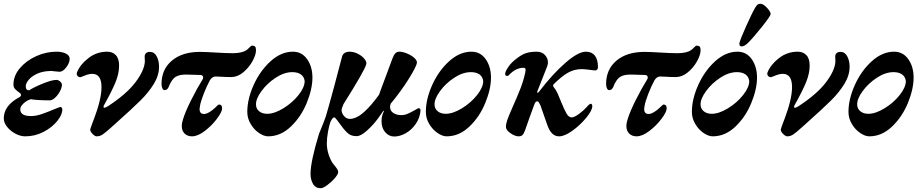

<svg xmlns="http://www.w3.org/2000/svg" viewBox="-20 -706 4872 1014"><path d="M0 -81Q0 -149 83 -193Q91 -198 91 -205Q91 -210 86 -214Q69 -226 60 -235.5Q51 -245 51 -259Q51 -306 85 -346Q119 -386 171.5 -409.5Q224 -433 278 -433Q308 -433 328 -423Q348 -413 348 -396Q348 -374 330 -350.5Q312 -327 295 -327Q288 -327 272 -329Q268 -329 258.5 -330.5Q249 -332 244 -331Q206 -330 177 -317Q148 -304 132 -285Q116 -266 116 -250Q116 -229 134 -229Q158 -245 206 -264.5Q254 -284 278 -284Q288 -284 297.5 -275.5Q307 -267 307 -259Q307 -243 296.5 -223.5Q286 -204 271 -190Q256 -176 243 -176Q180 -176 142 -182Q120 -175 103.5 -159Q87 -143 87 -129Q87 -93 143 -93Q170 -93 200.5 -103.5Q231 -114 269 -130Q295 -141 297 -141Q309 -141 309 -127Q309 -100 282 -66.5Q255 -33 210 -9.5Q165 14 113 14Q88 14 61.5 0Q35 -14 17.5 -36Q0 -58 0 -81Z M457 -25Q461 -38 467 -53.5Q473 -69 476 -77Q516 -182 516 -246Q516 -316 467 -316Q450 -316 428 -307Q406 -298 403 -298Q397 -298 391 -303.5Q385 -309 385 -317Q385 -319 387 -325Q404 -366 447.5 -399.5Q491 -433 546 -433Q574 -433 591.5 -415Q609 -397 609 -359Q609 -318 590 -271.5Q571 -225 528 -148Q525 -137 530 -137Q538 -137 550 -145Q648 -209 695 -271Q742 -333 745 -380L744 -408Q744 -418 751 -425Q758 -432 772 -432Q795 -432 807.5 -408.5Q820 -385 820 -354Q820 -308 792.5 -263Q765 -218 721 -174.5Q677 -131 594 -57L565 -31Q535 -4 521 5Q507 14 490 14Q481 14 467.5 0Q454 -14 457 -25Z M940 -41Q940 -56 946 -74Q958 -115 990 -178.5Q1022 -242 1049 -285Q1053 -290 1053 -297Q1053 -308 1040 -310L972 -312Q930 -314 908 -300.5Q886 -287 870 -245Q863 -230 849 -230Q842 -230 837.5 -239.5Q833 -249 833 -262Q833 -340 888 -386Q943 -432 1036 -432Q1063 -432 1129 -428Q1147 -427 1168.5 -426Q1190 -425 1211 -425Q1234 -425 1253 -429.5Q1272 -434 1281 -441Q1288 -445 1297 -455Q1306 -465 1311 -465Q1322 -465 1327 -460Q1332 -455 1332 -441Q1332 -416 1313 -382Q1294 -348 1264 -323.5Q1234 -299 1201 -299Q1175 -299 1143 -301Q1133 -302 1119 -302Q1100 -302 1088 -281Q1072 -252 1056 -211Q1040 -170 1036 -146Q1034 -134 1034 -130Q1034 -104 1058 -104Q1070 -104 1087 -114.5Q1104 -125 1116 -137Q1133 -154 1136 -154Q1153 -154 1153 -134Q1153 -115 1125.5 -78.5Q1098 -42 1061 -14Q1024 14 994 14Q970 14 955 -0.5Q940 -15 940 -41Z M1286 -115Q1286 -183 1320 -258Q1354 -333 1409.5 -383Q1465 -433 1527 -433Q1574 -433 1602 -393.5Q1630 -354 1630 -296Q1630 -236 1600 -162.5Q1570 -89 1516 -37.5Q1462 14 1396 14Q1374 14 1348 -3.5Q1322 -21 1304 -51Q1286 -81 1286 -115ZM1589 -278Q1586 -301 1569 -313Q1552 -325 1524 -325Q1481 -325 1436 -295.5Q1391 -266 1361 -225Q1331 -184 1332 -154Q1332 -132 1348.5 -118.5Q1365 -105 1391 -105Q1429 -105 1476.5 -134Q1524 -163 1556.5 -204Q1589 -245 1589 -278Z M1620 213Q1620 147 1665 0L1676 -27Q1679 -34 1687.5 -55.5Q1696 -77 1701 -92Q1717 -146 1746 -253.5Q1775 -361 1787 -409Q1791 -421 1801.5 -427Q1812 -433 1825 -433Q1849 -433 1871 -421.5Q1893 -410 1905.5 -394Q1918 -378 1914 -366Q1906 -334 1794 -156Q1784 -133 1784 -125Q1784 -108 1797.5 -92.5Q1811 -77 1831 -78Q1866 -81 1903.5 -115Q1941 -149 1982 -206Q1984 -210 1989 -226Q2028 -333 2053 -398Q2060 -417 2068.5 -425Q2077 -433 2089 -433Q2106 -433 2128.5 -424Q2151 -415 2166.5 -401.5Q2182 -388 2182 -376Q2180 -355 2137.5 -287.5Q2095 -220 2043 -158Q2040 -149 2040 -141Q2040 -121 2057 -109.5Q2074 -98 2101 -98Q2117 -98 2135 -106Q2153 -114 2171 -124.5Q2189 -135 2191 -135Q2195 -135 2198 -131.5Q2201 -128 2201 -123Q2198 -84 2176 -52Q2154 -20 2123 -2.5Q2092 15 2062 15Q2034 15 2014.5 -7.5Q1995 -30 1995 -66Q1995 -78 1996 -84Q1999 -102 2008 -120L2005 -121Q2003 -118 1978.5 -83.5Q1954 -49 1920 -18Q1886 13 1864 13Q1836 13 1820.5 0.5Q1805 -12 1793 -28Q1781 -44 1777 -49Q1773 -54 1761.5 -70Q1750 -86 1745 -86Q1735 -86 1724 -59Q1718 -42 1712 -9Q1706 24 1706 52Q1706 79 1715 108Q1724 137 1738 157Q1743 164 1751 173.5Q1759 183 1762.5 190Q1766 197 1766 203Q1766 214 1748.5 234.5Q1731 255 1708.5 271.5Q1686 288 1674 288Q1646 288 1633 265Q1620 242 1620 213Z M2229 -115Q2229 -183 2263 -258Q2297 -333 2352.5 -383Q2408 -433 2470 -433Q2517 -433 2545 -393.5Q2573 -354 2573 -296Q2573 -236 2543 -162.5Q2513 -89 2459 -37.5Q2405 14 2339 14Q2317 14 2291 -3.5Q2265 -21 2247 -51Q2229 -81 2229 -115ZM2532 -278Q2529 -301 2512 -313Q2495 -325 2467 -325Q2424 -325 2379 -295.5Q2334 -266 2304 -225Q2274 -184 2275 -154Q2275 -132 2291.5 -118.5Q2308 -105 2334 -105Q2372 -105 2419.5 -134Q2467 -163 2499.5 -204Q2532 -245 2532 -278Z M2652 -36Q2652 -52 2659 -72Q2665 -90 2690 -147Q2715 -203 2730 -242Q2745 -281 2754 -323L2756 -337Q2756 -348 2745 -348Q2704 -348 2668 -310Q2665 -305 2658 -305Q2648 -305 2648 -315Q2647 -325 2660 -345.5Q2673 -366 2685 -377Q2715 -405 2742.5 -419Q2770 -433 2813 -433Q2842 -433 2858 -415.5Q2874 -398 2874 -376Q2874 -368 2870 -356L2818 -224Q2817 -222 2817 -219Q2817 -216 2819 -216Q2822 -216 2827 -222Q2899 -316 2966.5 -374.5Q3034 -433 3074 -433Q3105 -433 3121.5 -412.5Q3138 -392 3138 -351Q3138 -344 3134 -339Q3130 -334 3124 -334Q3115 -334 3089 -338Q3079 -339 3070 -340Q3061 -341 3053 -341Q3013 -341 2979.5 -322Q2946 -303 2905 -262Q2901 -258 2901 -254Q2901 -250 2905 -245Q2916 -232 2924.5 -213.5Q2933 -195 2946 -162Q2961 -125 2972.5 -105.5Q2984 -86 2999 -86Q3013 -86 3038 -104.5Q3063 -123 3078 -140Q3093 -158 3100 -158Q3104 -158 3106 -154Q3108 -150 3108 -145Q3108 -123 3076.5 -84.5Q3045 -46 3003.5 -16Q2962 14 2933 14Q2911 14 2895.5 -1.5Q2880 -17 2869 -50L2834 -150Q2829 -161 2825.5 -166Q2822 -171 2816 -171Q2807 -171 2800 -149Q2794 -131 2778 -89L2753 -18Q2746 1 2739 7.5Q2732 14 2719 14Q2700 14 2676 -2.5Q2652 -19 2652 -36Z M3288 -41Q3288 -56 3294 -74Q3306 -115 3338 -178.5Q3370 -242 3397 -285Q3401 -290 3401 -297Q3401 -308 3388 -310L3320 -312Q3278 -314 3256 -300.5Q3234 -287 3218 -245Q3211 -230 3197 -230Q3190 -230 3185.5 -239.5Q3181 -249 3181 -262Q3181 -340 3236 -386Q3291 -432 3384 -432Q3411 -432 3477 -428Q3495 -427 3516.5 -426Q3538 -425 3559 -425Q3582 -425 3601 -429.5Q3620 -434 3629 -441Q3636 -445 3645 -455Q3654 -465 3659 -465Q3670 -465 3675 -460Q3680 -455 3680 -441Q3680 -416 3661 -382Q3642 -348 3612 -323.5Q3582 -299 3549 -299Q3523 -299 3491 -301Q3481 -302 3467 -302Q3448 -302 3436 -281Q3420 -252 3404 -211Q3388 -170 3384 -146Q3382 -134 3382 -130Q3382 -104 3406 -104Q3418 -104 3435 -114.5Q3452 -125 3464 -137Q3481 -154 3484 -154Q3501 -154 3501 -134Q3501 -115 3473.5 -78.5Q3446 -42 3409 -14Q3372 14 3342 14Q3318 14 3303 -0.5Q3288 -15 3288 -41Z M3634 -115Q3634 -183 3668 -258Q3702 -333 3757.5 -383Q3813 -433 3875 -433Q3922 -433 3950 -393.5Q3978 -354 3978 -296Q3978 -236 3948 -162.5Q3918 -89 3864 -37.5Q3810 14 3744 14Q3722 14 3696 -3.5Q3670 -21 3652 -51Q3634 -81 3634 -115ZM3937 -278Q3934 -301 3917 -313Q3900 -325 3872 -325Q3829 -325 3784 -295.5Q3739 -266 3709 -225Q3679 -184 3680 -154Q3680 -132 3696.5 -118.5Q3713 -105 3739 -105Q3777 -105 3824.5 -134Q3872 -163 3904.5 -204Q3937 -245 3937 -278ZM3885 -478Q3888 -495 3920 -566.5Q3952 -638 3968 -665Q3976 -678 3981 -682Q3986 -686 3996 -686Q4011 -686 4030.5 -665Q4050 -644 4050 -632Q4050 -622 4004.5 -565Q3959 -508 3931 -480Q3912 -461 3897 -461Q3883 -461 3885 -478Z M4104 -25Q4108 -38 4114 -53.5Q4120 -69 4123 -77Q4163 -182 4163 -246Q4163 -316 4114 -316Q4097 -316 4075 -307Q4053 -298 4050 -298Q4044 -298 4038 -303.5Q4032 -309 4032 -317Q4032 -319 4034 -325Q4051 -366 4094.5 -399.5Q4138 -433 4193 -433Q4221 -433 4238.5 -415Q4256 -397 4256 -359Q4256 -318 4237 -271.5Q4218 -225 4175 -148Q4172 -137 4177 -137Q4185 -137 4197 -145Q4295 -209 4342 -271Q4389 -333 4392 -380L4391 -408Q4391 -418 4398 -425Q4405 -432 4419 -432Q4442 -432 4454.5 -408.5Q4467 -385 4467 -354Q4467 -308 4439.5 -263Q4412 -218 4368 -174.5Q4324 -131 4241 -57L4212 -31Q4182 -4 4168 5Q4154 14 4137 14Q4128 14 4114.5 0Q4101 -14 4104 -25Z M4461 -115Q4461 -183 4495 -258Q4529 -333 4584.5 -383Q4640 -433 4702 -433Q4749 -433 4777 -393.5Q4805 -354 4805 -296Q4805 -236 4775 -162.5Q4745 -89 4691 -37.5Q4637 14 4571 14Q4549 14 4523 -3.5Q4497 -21 4479 -51Q4461 -81 4461 -115ZM4764 -278Q4761 -301 4744 -313Q4727 -325 4699 -325Q4656 -325 4611 -295.5Q4566 -266 4536 -225Q4506 -184 4507 -154Q4507 -132 4523.5 -118.5Q4540 -105 4566 -105Q4604 -105 4651.5 -134Q4699 -163 4731.5 -204Q4764 -245 4764 -278Z"/></svg>

Font: EB Garamond
Style: Bold Italic
Weight: 700
Italic angle: -17.2°
Designer: Georg Duffner and Octavio Pardo
Foundry: Georg Duffner
Version: Version 1.000